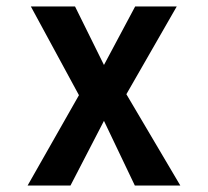

<svg xmlns="http://www.w3.org/2000/svg" viewBox="-20 -571 640 591"><path d="M197 0H65L223 -278L75 -551H211L300 -371L396 -551H524L369 -281L535 0H395L300 -199Z"/></svg>

Font: JuliaMono Latin
Style: Bold
Weight: 700
Monospace: yes
Designer: cormullion
Foundry: corm
Version: Version 0.038; ttfautohint (v1.8)